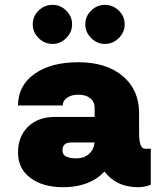

<svg xmlns="http://www.w3.org/2000/svg" viewBox="-20 -769 656 799"><path d="M198.8 -586.2Q165 -586.2 140.6 -610.6Q116.2 -635 116.2 -667.5Q116.2 -701.2 140.6 -725Q165 -748.8 198.8 -748.8Q231.2 -748.8 255.6 -725Q280 -701.2 280 -667.5Q280 -635 255.6 -610.6Q231.2 -586.2 198.8 -586.2ZM416.2 -586.2Q383.8 -586.2 359.4 -610.6Q335 -635 335 -667.5Q335 -701.2 359.4 -725Q383.8 -748.8 416.2 -748.8Q450 -748.8 474.4 -725Q498.8 -701.2 498.8 -667.5Q498.8 -635 474.4 -610.6Q450 -586.2 416.2 -586.2ZM583.8 -150H607.5V0Q580 10 555 10Q463.8 10 415 -55Q352.5 10 243.8 10Q157.5 10 106.2 -28.8Q55 -67.5 55 -133.8Q55 -201.2 96.9 -241.9Q138.8 -282.5 208.8 -282.5H373.8V-320Q373.8 -345 355.6 -360Q337.5 -375 306.2 -375Q277.5 -375 259.4 -362.5Q241.2 -350 241.2 -330H55Q55 -412.5 123.1 -461.2Q191.2 -510 306.2 -510Q422.5 -510 490.6 -452.5Q558.8 -395 558.8 -298.8V-215Q558.8 -150 583.8 -150ZM297.5 -110Q328.8 -110 349.4 -127.5Q370 -145 373.8 -176.2H276.2Q240 -176.2 240 -142.5Q240 -110 297.5 -110Z"/></svg>

Font: Now Alt Black
Style: Regular
Weight: 900
Designer: Alfredo Marco Pradil
Foundry: Alfredo Marco Pradil
Version: Version 1.002;PS 001.002;hotconv 1.0.88;makeotf.lib2.5.64775